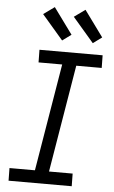

<svg xmlns="http://www.w3.org/2000/svg" viewBox="-63 -1019 627 1060"><g transform="rotate(5 250.0 -488.5)"><path d="M376 0H26L25 -70H166L265 -665H134L133 -735H483L484 -665H343L244 -70H375ZM423 -797 306 -933 367 -977 472 -833ZM253 -797 136 -933 197 -977 302 -833Z"/></g></svg>

Font: Iosevka Term Curly
Style: Italic
Weight: 400
Italic angle: -9°
Designer: Belleve Invis
Foundry: Belleve Invis
Version: Version 32.3.0